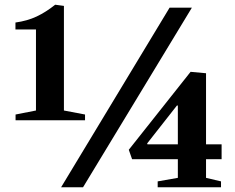

<svg xmlns="http://www.w3.org/2000/svg" viewBox="-20 -794 998 814"><path d="M239 0 699 -761.5H793.5L332 0ZM46 -284V-308.5L132.5 -325.5V-669H45.5V-698.5Q96 -705.5 135.2 -724Q174.5 -742.5 214 -774L251 -769V-325.5L340.5 -308.5V-284ZM648.5 0V-25L734 -40V-119H540L526 -159L788 -489.5L853.5 -483.5V-182H919.5V-119H853.5V-40L917 -25V0ZM605 -182H734V-346.5H730L604 -186Z"/></svg>

Font: Libre Caslon Text SemiBold
Style: Regular
Weight: 600
Designer: Pablo Impallari, Rodrigo Fuenzalida, Katja Schimmel
Foundry: Pablo Impallari, Rodrigo Fuenzalida
Version: Version 2.000